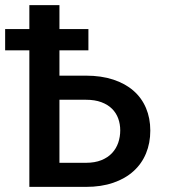

<svg xmlns="http://www.w3.org/2000/svg" viewBox="-44 -731 664 751"><path d="M301.8 -534.2H188.5V-435.1H292Q352.1 -435.1 398.9 -419.7Q445.8 -404.3 478 -376.2Q510.3 -348.1 527.1 -308.3Q543.9 -268.6 543.9 -220.2Q543.9 -171.4 527.1 -130.9Q510.3 -90.3 478 -61.3Q445.8 -32.2 398.9 -16.1Q352.1 0 292 0H70.8V-534.2H-23.9V-617.2H70.8V-710.9H188.5V-617.2H301.8ZM188.5 -340.8V-94.2H292Q327.1 -94.2 352.5 -104.5Q377.9 -114.7 394.3 -132.3Q410.6 -149.9 418.5 -172.9Q426.3 -195.8 426.3 -221.2Q426.3 -245.6 418.5 -267.3Q410.6 -289.1 394.3 -305.4Q377.9 -321.8 352.5 -331.3Q327.1 -340.8 292 -340.8Z"/></svg>

Font: Roboto Mono
Style: Regular
Weight: 500
Designer: Google
Version: Version 2.000986; 2015; ttfautohint (v1.3)